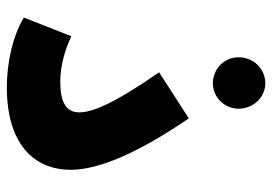

<svg xmlns="http://www.w3.org/2000/svg" viewBox="-140 -668 814 575"><g transform="rotate(90 267.5 -381.0)"><path d="M230 -611C272 -611 306 -646 306 -688C306 -732 272 -768 230 -768C186 -768 152 -732 152 -688C152 -646 186 -611 230 -611ZM33 -45C93 -9 175 6 242 6C407 6 489 -71 489 -186C489 -268 439 -387 335 -539L197 -450C295 -309 317 -247 317 -211C317 -172 287 -154 226 -154C178 -154 133 -167 89 -187Z"/></g></svg>

Font: Noto Sans Arabic UI Extra
Style: Regular
Weight: 800
Designer: Nadine Chahine - Monotype Design Team
Foundry: Monotype Imaging Inc.
Version: Version 1.900